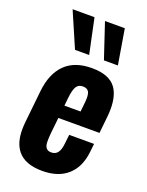

<svg xmlns="http://www.w3.org/2000/svg" viewBox="-158 -921 772 1009"><g transform="rotate(20 228.5 -416.5)"><path d="M152.8 -647 67.9 -843.3H190.4L231.9 -647ZM314.5 -647 249 -843.3H359.9L392.6 -647ZM208 9.8Q110.4 9.8 68.4 -43.5Q34.7 -86.4 35.2 -159.7Q35.2 -177.7 37.1 -197.3L56.2 -380.4Q66.9 -481.4 120.4 -534.4Q173.8 -587.4 270 -587.4Q368.7 -587.4 406.2 -533.7Q435.1 -492.2 435.1 -419.9Q435.1 -398.4 432.6 -373.5L422.9 -280.8H192.9L183.1 -187.5Q181.2 -164.1 181.2 -145.5Q181.6 -143.1 181.6 -141.1Q181.6 -121.1 190.7 -109.4Q199.7 -97.7 218.8 -97.7Q242.7 -97.7 255.1 -114.3Q267.6 -130.9 271 -164.6L276.9 -216.8H416L411.1 -171.9Q401.9 -84 349.6 -37.1Q297.4 9.8 208 9.8ZM200.7 -352.5H291L296.9 -409.2Q297.9 -420.9 297.9 -430.2Q297.9 -452.1 292 -463.9Q283.2 -480.5 258.5 -480.7Q233.9 -481 221.9 -461.9Q210 -442.9 205.1 -395Z"/></g></svg>

Font: Oswald
Style: Demi-Bold
Weight: 600
Designer: Vernon Adams
Foundry: Vernon Adams
Version: 3.0; ttfautohint (v0.94.23-7a4d-dirty) -l 8 -r 50 -G 200 -x 